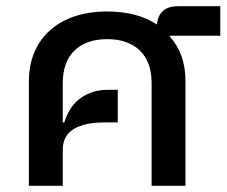

<svg xmlns="http://www.w3.org/2000/svg" viewBox="-20 -598 731 618"><path d="M73 -337Q73 -388 90.5 -429.5Q108 -471 141 -500.5Q174 -530 220.5 -545.5Q267 -561 325 -561Q422 -561 485 -519Q491 -578 553 -578H689V-483H527V-480Q577 -424 577 -337V0H468V-330Q468 -399 430 -435.5Q392 -472 325 -472Q258 -472 220 -435.5Q182 -399 182 -330V-204H187Q193 -224 204 -243Q215 -262 232 -276.5Q249 -291 273 -300Q297 -309 329 -309H359V-204H317Q252 -204 217 -182.5Q182 -161 182 -116V0H73Z"/></svg>

Font: IBM Plex Thai Medium
Style: Regular
Weight: 500
Designer: Mike Abbink, Paul van der Laan, Pieter van Rosmalen, Ben Mitchell, Mark Frömberg
Foundry: Bold Monday
Version: Version 1.0